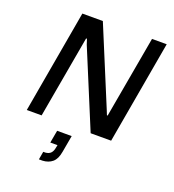

<svg xmlns="http://www.w3.org/2000/svg" viewBox="-174 -863 1158 1277"><g transform="rotate(20 405.0 -224.0)"><path d="M60 0 188 -729H333L561 -179L573 -149H578L681 -729H785L657 0H512L286 -545L274 -582H268L165 0ZM248 281 258 224H273Q298 222 311 208Q324 194 328 169L332 150H281L297 61H400L379 179Q370 233 342.5 256Q315 279 274 281Z"/></g></svg>

Font: Hubot Sans Medium
Style: Italic
Weight: 500
Italic angle: -10°
Designer: Deni Anggara
Foundry: GitHub
Version: Version 1.001; ttfautohint (v1.8.4.7-5d5b);gftools[0.9.31]